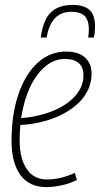

<svg xmlns="http://www.w3.org/2000/svg" viewBox="-20 -752 407 782"><path d="M293 -19Q266 -5 232.5 2.5Q199 10 168 10Q99 10 63 -39.5Q27 -89 27 -178Q27 -286 55 -368Q83 -450 133 -496Q183 -542 250 -542Q300 -542 326.5 -517.5Q353 -493 353 -453Q353 -386 303 -336Q253 -286 170 -261Q143 -253 115.5 -248.5Q88 -244 63 -243Q60 -213 60 -181Q60 -106 89 -63.5Q118 -21 171 -21Q227 -21 285 -48ZM244 -512Q201 -512 164.5 -481.5Q128 -451 102.5 -397Q77 -343 66 -271Q115 -274 167 -290Q237 -312 278.5 -353Q320 -394 320 -446Q320 -479 300 -495.5Q280 -512 244 -512ZM275 -732Q321 -732 344 -712Q367 -692 367 -644Q367 -618 362 -599H339Q342 -614 342 -635Q341 -672 323.5 -688Q306 -704 271 -704Q187 -704 170 -599H146Q156 -672 187.5 -702Q219 -732 275 -732Z"/></svg>

Font: Georama SemiCondensed ExtraLight
Style: Italic
Weight: 200
Width: 4
Italic angle: -9°
Designer: Jean-Baptiste Levee
Foundry: Production Type
Version: Version 1.000